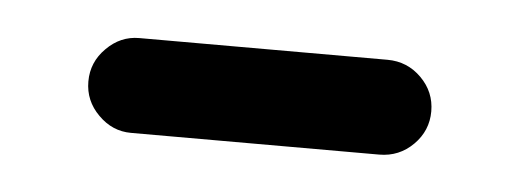

<svg xmlns="http://www.w3.org/2000/svg" viewBox="-24 -582 368 140"><g transform="rotate(5 160.0 -512.5)"><path d="M74.2 -477.5Q60.5 -477.5 50.3 -487.8Q40 -498 40 -512.2Q40 -526.4 50.3 -536.6Q60.5 -546.9 74.2 -546.9H255.9Q270.5 -546.9 280.8 -536.6Q291 -526.4 291 -512.2Q291 -498 280.8 -487.8Q270.5 -477.5 255.9 -477.5Z"/></g></svg>

Font: Gen Jyuu Gothic Regular
Style: Regular
Weight: 400
Designer: [Source Han Sans]
Ryoko NISHIZUKA  (kana & ideographs); Paul D. Hunt (Latin, Greek & Cyrillic); Wenlong ZHANG  (bopomofo
Version: Version 1.002.20150607